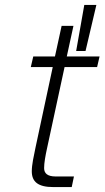

<svg xmlns="http://www.w3.org/2000/svg" viewBox="-20 -759 424 779"><path d="M289 -552H327L371 -739H322ZM196 0H271L280 -43H206C172 -43 159 -56 159 -77C159 -98 164 -126 171 -158L242 -487H374L384 -530H251L278 -654H230L203 -530H115L105 -487H194L124 -160C117 -126 109 -91 109 -64C109 -21 135 0 196 0Z"/></svg>

Font: Geist ExtraLight
Style: Italic
Weight: 200
Italic angle: -12°
Designer: Basement.studio, Andrés Briganti, Mateo Zaragoza
Foundry: Basement.studio, Vercel, Andrés Briganti, Guido Ferreyra, Mateo Zaragoza
Version: Version 1.500